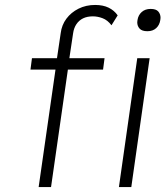

<svg xmlns="http://www.w3.org/2000/svg" viewBox="-20 -755 668 775"><path d="M136 0 204 -474H103L109 -520H210L225 -621Q229 -654 248 -679.5Q267 -705 297 -720Q327 -735 364 -735Q396 -735 418.5 -724Q441 -713 455 -693L430 -653Q414 -674 394 -681.5Q374 -689 355 -689Q332 -689 315.5 -681Q299 -673 288.5 -657.5Q278 -642 275 -620L260 -520H402L396 -474H254L186 0ZM575 -629Q553 -629 543.5 -639.5Q534 -650 534 -665Q534 -669 535 -674Q538 -694 552 -706.5Q566 -719 588 -719Q610 -719 619 -708.5Q628 -698 628 -683Q628 -679 627 -674Q624 -654 610.5 -641.5Q597 -629 575 -629ZM460 0 534 -520H584L510 0Z"/></svg>

Font: Lexend ExtLt
Style: Italic
Weight: 250
Italic angle: -8.13011°
Designer: Bonnie Shaver-Troup, Thomas Jockin
Foundry: Lexend
Version: Version 1.007